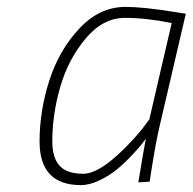

<svg xmlns="http://www.w3.org/2000/svg" viewBox="-20 -529 560 558"><path d="M215 9Q95 9 95 -118Q95 -206 123 -294Q151 -382 210 -445.5Q269 -509 345 -509Q396 -509 489 -494L520 -489L444 -163Q433 -117 419 -28L415 -1L382 1Q399 -103 404 -126Q400 -121 393 -111.5Q386 -102 364.5 -79Q343 -56 321.5 -38Q300 -20 270.5 -5.5Q241 9 215 9ZM479 -462Q406 -477 342.5 -477Q279 -477 228.5 -416.5Q178 -356 155 -276Q132 -196 132 -118Q132 -71 153 -47.5Q174 -24 222 -24Q276 -24 369 -126Q390 -149 402 -166L414 -182Z"/></svg>

Font: Titillium Web ExtraLight
Style: Italic
Weight: 275
Italic angle: -13°
Version: Version 1.002;PS 57.000;hotconv 1.0.70;makeotf.lib2.5.55311